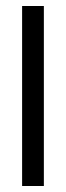

<svg xmlns="http://www.w3.org/2000/svg" viewBox="-20 -620 220 640"><path d="M53.7 0V-600H126.2V0Z"/></svg>

Font: Big Shoulders Thin
Style: Regular
Weight: 100
Designer: Patric King
Foundry: XO Type Co
Version: Version 2.002